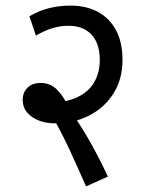

<svg xmlns="http://www.w3.org/2000/svg" viewBox="-20 -652 520 685"><path d="M153 -286Q215 -286 255.5 -305Q296 -324 316 -358.5Q336 -393 336 -438Q336 -497 306.5 -528.5Q277 -560 225 -560Q195 -560 167 -551.5Q139 -543 108 -525L85 -594Q117 -613 153.5 -622.5Q190 -632 232 -632Q287 -632 328.5 -610Q370 -588 393.5 -545Q417 -502 417 -438Q417 -369 384.5 -318Q352 -267 297.5 -239.5Q243 -212 174 -212Q144 -212 118.5 -222Q93 -232 77 -250.5Q61 -269 61 -296Q61 -322 78 -339Q95 -356 125 -356Q158 -356 180.5 -335Q203 -314 220 -279L236 -250Q273 -197 305 -139.5Q337 -82 365 -22L287 13Q259 -51 229 -116Q199 -181 164 -241Z"/></svg>

Font: Noto Sans Devanagari SemiCondensed
Style: Regular
Weight: 400
Width: 4
Designer: Jelle Bosma - Monotype Design Team
Foundry: Monotype Imaging Inc.
Version: Version 2.006